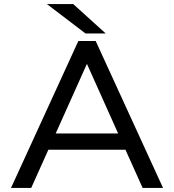

<svg xmlns="http://www.w3.org/2000/svg" viewBox="-20 -911 853 941"><path d="M595 -177H217L133 10H34L364 -710H449L779 10H679ZM559 -257 406 -598 253 -257ZM210 -891H339L498 -747H399Z"/></svg>

Font: AtCorfu Sans
Style: AtCorfu Sans Regular
Weight: 400
Designer: Kostas Teopoulos
Foundry: Kostas Teopoulos
Version: Version 1.00 July 8, 2025, initial release